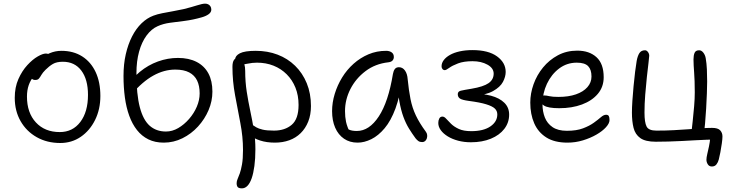

<svg xmlns="http://www.w3.org/2000/svg" viewBox="-20 -773 4014 1054"><path d="M311 12Q238 12 181.5 -20Q125 -52 93 -108Q61 -164 61 -236Q61 -294 81 -339Q101 -384 130 -415.5Q159 -447 187 -463Q215 -479 231 -479Q239 -479 244.5 -477Q250 -475 253 -470.5Q256 -466 256 -458Q256 -442 250 -430Q244 -418 224 -405Q189 -382 168 -357.5Q147 -333 137.5 -305Q128 -277 128 -243Q128 -154 177 -101Q226 -48 308 -48Q379 -48 421 -103.5Q463 -159 463 -252Q463 -337 426.5 -385.5Q390 -434 325 -434Q291 -434 270.5 -422Q250 -410 230 -390Q214 -374 207 -361.5Q200 -349 193.5 -341.5Q187 -334 174 -334Q161 -334 154.5 -341Q148 -348 148 -363Q148 -383 162 -406Q176 -429 200 -449Q224 -469 254 -481.5Q284 -494 317 -494Q383 -494 431 -463.5Q479 -433 505 -377.5Q531 -322 531 -246Q531 -173 502 -114.5Q473 -56 423.5 -22Q374 12 311 12Z M879 10Q831 10 794.5 -8Q758 -26 732 -59Q706 -92 689.5 -137.5Q673 -183 665.5 -238.5Q658 -294 658 -356Q658 -421 670.5 -475.5Q683 -530 705 -573Q727 -616 757 -645Q787 -674 822 -687Q843 -695 871 -700.5Q899 -706 930 -711.5Q961 -717 988 -723Q1032 -734 1061.5 -743.5Q1091 -753 1106 -753Q1115 -753 1122.5 -749.5Q1130 -746 1135 -738.5Q1140 -731 1140 -720Q1140 -706 1126 -695.5Q1112 -685 1088 -678Q1039 -664 995 -658.5Q951 -653 913.5 -648Q876 -643 845 -629Q811 -614 784.5 -578Q758 -542 743.5 -489.5Q729 -437 729 -372Q729 -255 747.5 -184.5Q766 -114 802 -82.5Q838 -51 891 -51Q926 -51 958.5 -70Q991 -89 1018 -120Q1045 -151 1060.5 -187.5Q1076 -224 1076 -260Q1076 -302 1062 -331Q1048 -360 1018.5 -375.5Q989 -391 942 -391Q881 -391 821.5 -358Q762 -325 703 -256L671 -287Q702 -341 747.5 -378.5Q793 -416 847 -435.5Q901 -455 957 -455Q1017 -455 1059.5 -433Q1102 -411 1124 -370Q1146 -329 1146 -270Q1146 -218 1125 -168.5Q1104 -119 1067 -78.5Q1030 -38 981.5 -14Q933 10 879 10Z M1489 10Q1444 10 1408.5 -1.5Q1373 -13 1352 -30.5Q1331 -48 1331 -67Q1331 -78 1335 -85Q1339 -92 1351 -92Q1360 -92 1367.5 -86.5Q1375 -81 1387 -74Q1399 -67 1421.5 -61.5Q1444 -56 1484 -56Q1544 -56 1581.5 -88Q1619 -120 1619 -197Q1619 -249 1602 -291.5Q1585 -334 1554 -365Q1523 -396 1481.5 -412.5Q1440 -429 1391 -429Q1365 -429 1339.5 -423.5Q1314 -418 1299 -418Q1290 -418 1283.5 -422Q1277 -426 1274 -433Q1271 -440 1271 -447Q1271 -467 1297 -480.5Q1323 -494 1384 -494Q1449 -494 1504 -473Q1559 -452 1600 -412Q1641 -372 1664 -316Q1687 -260 1687 -191Q1687 -143 1672 -105.5Q1657 -68 1630.5 -42Q1604 -16 1568 -3Q1532 10 1489 10ZM1308 261Q1298 261 1291.5 258.5Q1285 256 1282 249.5Q1279 243 1279 233Q1279 221 1284.5 209Q1290 197 1296.5 178.5Q1303 160 1308.5 129.5Q1314 99 1314 50Q1314 -22 1299.5 -97Q1285 -172 1270.5 -250Q1256 -328 1256 -406Q1256 -432 1264.5 -444Q1273 -456 1289 -456Q1301 -456 1309 -446Q1317 -436 1321.5 -420Q1326 -404 1326 -384Q1326 -324 1334.5 -269.5Q1343 -215 1354 -163.5Q1365 -112 1373.5 -60.5Q1382 -9 1382 46Q1382 98 1376.5 138.5Q1371 179 1361.5 206Q1352 233 1338.5 247Q1325 261 1308 261Z M1943 10Q1900 10 1868.5 -11.5Q1837 -33 1820 -72Q1803 -111 1803 -163Q1803 -210 1817.5 -257.5Q1832 -305 1858 -347.5Q1884 -390 1921 -423Q1958 -456 2003 -475Q2048 -494 2100 -494Q2118 -494 2130 -485.5Q2142 -477 2142 -460Q2142 -449 2135 -441Q2128 -433 2112 -431Q2040 -423 1986.5 -382.5Q1933 -342 1903.5 -284Q1874 -226 1874 -163Q1874 -131 1879.5 -104.5Q1885 -78 1905 -36L1859 -93Q1881 -69 1896 -61.5Q1911 -54 1939 -54Q2007 -54 2059.5 -134Q2112 -214 2137 -367Q2140 -384 2147.5 -394Q2155 -404 2170 -404Q2190 -404 2203 -386Q2216 -368 2218 -338Q2224 -277 2233.5 -229Q2243 -181 2263 -139Q2283 -97 2317 -51Q2324 -42 2325 -32Q2326 -22 2323 -13Q2320 -4 2313.5 1.5Q2307 7 2298 7Q2285 7 2277 1.5Q2269 -4 2261 -14Q2242 -40 2225 -67.5Q2208 -95 2194.5 -131.5Q2181 -168 2172 -219Q2163 -270 2161 -342L2187 -341Q2176 -245 2151 -177.5Q2126 -110 2091.5 -69Q2057 -28 2018.5 -9Q1980 10 1943 10Z M2565 8Q2528 8 2495.5 -0.5Q2463 -9 2438.5 -24Q2414 -39 2400 -58Q2386 -77 2386 -98Q2386 -112 2391.5 -122.5Q2397 -133 2409 -133Q2419 -133 2429.5 -121Q2440 -109 2456.5 -93Q2473 -77 2499 -65Q2525 -53 2567 -53Q2634 -53 2672 -79Q2710 -105 2710 -145Q2710 -164 2696.5 -177Q2683 -190 2649 -200.5Q2615 -211 2554 -219Q2517 -224 2505 -232Q2493 -240 2493 -256Q2493 -271 2509.5 -275Q2526 -279 2569 -286Q2634 -297 2662 -316.5Q2690 -336 2690 -369Q2690 -399 2656 -418Q2622 -437 2574 -437Q2526 -437 2494.5 -425Q2463 -413 2446 -400.5Q2429 -388 2422 -388Q2414 -388 2409 -394Q2404 -400 2404 -409Q2404 -427 2416 -443Q2428 -459 2450 -471.5Q2472 -484 2503.5 -491Q2535 -498 2574 -498Q2661 -498 2708.5 -463.5Q2756 -429 2756 -378Q2756 -352 2741 -323.5Q2726 -295 2686.5 -273Q2647 -251 2573 -245L2569 -258Q2629 -260 2675.5 -247.5Q2722 -235 2748.5 -209Q2775 -183 2775 -144Q2775 -100 2748.5 -65.5Q2722 -31 2674.5 -11.5Q2627 8 2565 8Z M3095 10Q3024 10 2979 -18.5Q2934 -47 2912.5 -96.5Q2891 -146 2891 -210Q2891 -260 2909 -310.5Q2927 -361 2961 -402.5Q2995 -444 3042.5 -469.5Q3090 -495 3149 -495Q3215 -495 3254.5 -459Q3294 -423 3294 -349Q3294 -296 3262 -258Q3230 -220 3175 -199.5Q3120 -179 3050 -179Q2988 -179 2965.5 -194Q2943 -209 2943 -227Q2943 -238 2948.5 -243.5Q2954 -249 2968 -249Q2979 -249 2996 -245Q3013 -241 3046 -241Q3101 -241 3141.5 -255Q3182 -269 3204.5 -294.5Q3227 -320 3227 -353Q3227 -391 3208.5 -410Q3190 -429 3146 -429Q3092 -429 3049.5 -397Q3007 -365 2982.5 -313Q2958 -261 2958 -201Q2958 -161 2971 -128Q2984 -95 3013.5 -75Q3043 -55 3092 -55Q3145 -55 3180.5 -68.5Q3216 -82 3239.5 -99Q3263 -116 3278.5 -129.5Q3294 -143 3307 -143Q3318 -143 3322 -136Q3326 -129 3326 -114Q3326 -96 3306.5 -74.5Q3287 -53 3254 -34Q3221 -15 3180 -2.5Q3139 10 3095 10Z M3888 141Q3873 141 3865.5 129Q3858 117 3858 104Q3858 92 3862.5 73Q3867 54 3872 30.5Q3877 7 3879 -17L3911 -7Q3891 -7 3861.5 -6Q3832 -5 3796.5 -3Q3761 -1 3723.5 1Q3686 3 3649 4Q3612 5 3580 5Q3523 5 3495 -15Q3467 -35 3458 -71Q3449 -107 3449 -155Q3449 -181 3451.5 -219.5Q3454 -258 3458 -300Q3462 -342 3466.5 -379Q3471 -416 3475 -438Q3480 -466 3490 -481.5Q3500 -497 3521 -497Q3530 -497 3537 -487.5Q3544 -478 3544 -467Q3544 -460 3540 -428Q3536 -396 3531 -350Q3526 -304 3522 -253Q3518 -202 3518 -155Q3518 -101 3529.5 -78.5Q3541 -56 3583 -56Q3637 -56 3680.5 -58.5Q3724 -61 3760 -63.5Q3796 -66 3827.5 -68.5Q3859 -71 3889 -71Q3921 -71 3933.5 -57.5Q3946 -44 3946 -24Q3946 -10 3942.5 14.5Q3939 39 3934.5 63Q3930 87 3926 102Q3922 118 3913 129.5Q3904 141 3888 141ZM3774 -31Q3778 -66 3782.5 -107Q3787 -148 3790.5 -189.5Q3794 -231 3794 -266Q3794 -301 3793 -327.5Q3792 -354 3790.5 -375Q3789 -396 3788 -413.5Q3787 -431 3787 -447Q3787 -469 3793 -483Q3799 -497 3818 -497Q3831 -497 3841 -484Q3851 -471 3854 -454Q3859 -425 3860.5 -392.5Q3862 -360 3862 -326Q3862 -300 3860.5 -260.5Q3859 -221 3856.5 -177.5Q3854 -134 3850.5 -95.5Q3847 -57 3844 -34Z"/></svg>

Font: Shantell Sans Light
Style: Regular
Weight: 300
Designer: Stephen Nixon, Anya Danilova, Shantell Martin
Foundry: Arrow Type
Version: Version 1.011;[c5ecc13dd]